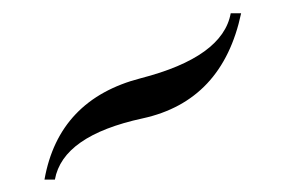

<svg xmlns="http://www.w3.org/2000/svg" viewBox="-20 -998 442 297"><path d="M64.9 -720.2H48.8Q70.8 -844.2 197.8 -877Q324.7 -909.7 336.9 -977.5H353Q324.2 -841.8 200.7 -814.9Q77.1 -788.1 64.9 -720.2Z"/></svg>

Font: Kelvinch
Style: Italic
Weight: 400
Italic angle: -10°
Designer: Paul James Miller
Foundry: High-Logic / Made with FontCreator
Version: Version 3.40;July 22, 2017;FontCreator 11.0.0.2388 64-bit